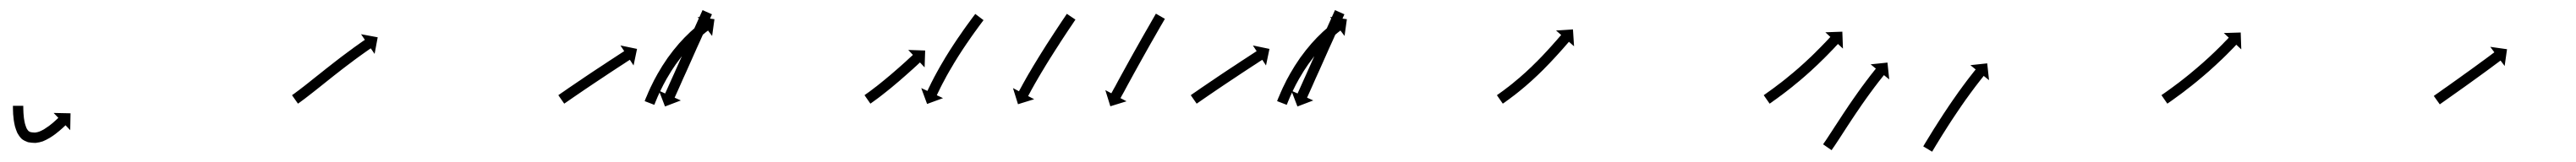

<svg xmlns="http://www.w3.org/2000/svg" viewBox="-20 -282 4982 314"><path d="M25 -75C25 -75.6 25 -76.2 25 -76.9L5 -76.9C5 -76.3 5 -75.7 5 -75C5 -75 5 -75 5 -75C5 -75 5 -75 5 -75C5 -73.2 5 -71.4 5.1 -69.6C5.1 -69.6 5.1 -69.5 5.1 -69.5C5.1 -69.5 5.1 -69.5 5.1 -69.5C5.1 -66.7 5.3 -63.9 5.4 -61.1C5.4 -61.1 5.4 -61 5.4 -61C5.4 -60.9 5.4 -60.9 5.4 -60.9C5.7 -57.3 6 -53.8 6.5 -50.2C6.5 -50.2 6.5 -50.1 6.5 -50.1C6.5 -50 6.5 -49.9 6.5 -49.9C7.1 -45.8 7.9 -41.7 8.8 -37.7C8.8 -37.7 8.8 -37.6 8.9 -37.5C8.9 -37.3 8.9 -37.2 8.9 -37.2C10.1 -33 11.6 -28.8 13.3 -24.8C13.3 -24.8 13.4 -24.6 13.5 -24.4C13.6 -24.2 13.7 -24 13.7 -24C15.8 -20.2 18.2 -16.7 21.2 -13.6C21.2 -13.6 21.5 -13.3 21.8 -13.1C22 -12.8 22.3 -12.6 22.3 -12.5C25.7 -10 29.4 -8.1 33.4 -6.7C33.4 -6.7 33.7 -6.6 34.1 -6.5C34.4 -6.4 34.7 -6.3 34.7 -6.3C39.2 -5.4 43.8 -5.1 48.4 -5C48.4 -5 48.7 -5 49 -5.1C49.3 -5.1 49.6 -5.1 49.6 -5.1C54 -5.6 58.4 -6.6 62.6 -8C62.6 -8 62.7 -8.1 62.9 -8.1C63.1 -8.2 63.3 -8.3 63.3 -8.3C67.4 -10 71.4 -12 75.3 -14.3C75.3 -14.3 75.4 -14.3 75.5 -14.4C75.6 -14.4 75.7 -14.5 75.7 -14.5C79.3 -16.7 82.7 -19 86.1 -21.5C86.1 -21.5 86.2 -21.5 86.2 -21.6C86.3 -21.6 86.3 -21.6 86.3 -21.6C89.2 -23.8 92 -26.1 94.8 -28.4C94.8 -28.4 94.8 -28.4 94.8 -28.4C94.9 -28.5 94.9 -28.5 94.9 -28.5C97 -30.3 99.1 -32.2 101.2 -34C101.2 -34 101.2 -34.1 101.2 -34.1C101.3 -34.1 101.3 -34.1 101.3 -34.1C102.6 -35.3 103.9 -36.6 105.3 -37.8L105.3 -37.8L105.3 -37.9C105.8 -38.3 106.2 -38.7 106.7 -39.2L115.8 -29.7L116.4 -62.4L83.7 -63.1L92.8 -53.6C92.4 -53.2 91.9 -52.7 91.5 -52.3L91.5 -52.3L91.5 -52.3C90.2 -51.1 89 -50 87.7 -48.8C87.7 -48.8 87.7 -48.8 87.8 -48.8C87.8 -48.9 87.8 -48.9 87.8 -48.9C85.8 -47.1 83.9 -45.4 81.9 -43.6C81.9 -43.6 81.9 -43.7 81.9 -43.7C81.9 -43.7 82 -43.7 82 -43.7C79.4 -41.6 76.8 -39.5 74.2 -37.5C74.2 -37.5 74.2 -37.6 74.3 -37.6C74.3 -37.6 74.4 -37.7 74.4 -37.7C71.4 -35.5 68.3 -33.4 65.1 -31.4C65.1 -31.4 65.2 -31.5 65.3 -31.5C65.4 -31.6 65.5 -31.6 65.5 -31.6C62.2 -29.8 58.9 -28.1 55.5 -26.7C55.5 -26.7 55.7 -26.8 55.9 -26.8C56 -26.9 56.2 -27 56.2 -27C53.4 -26 50.4 -25.3 47.4 -25C47.4 -25 47.7 -25 48 -25C48.3 -25 48.6 -25 48.6 -25C45.3 -25.1 41.9 -25.3 38.6 -26C38.6 -26 38.9 -25.9 39.2 -25.8C39.6 -25.7 39.9 -25.6 39.9 -25.6C38 -26.3 36.1 -27.2 34.5 -28.4C34.5 -28.4 34.8 -28.2 35.1 -27.9C35.4 -27.6 35.7 -27.3 35.7 -27.4C33.9 -29.2 32.5 -31.4 31.2 -33.6C31.2 -33.6 31.3 -33.4 31.4 -33.2C31.5 -33 31.6 -32.8 31.6 -32.8C30.3 -36 29.1 -39.3 28.2 -42.6C28.2 -42.6 28.2 -42.5 28.2 -42.4C28.3 -42.3 28.3 -42.1 28.3 -42.1C27.5 -45.7 26.8 -49.3 26.3 -52.9C26.3 -52.9 26.3 -52.8 26.3 -52.7C26.3 -52.6 26.3 -52.6 26.3 -52.6C25.9 -55.8 25.6 -59.1 25.4 -62.4C25.4 -62.4 25.4 -62.3 25.4 -62.3C25.4 -62.2 25.4 -62.2 25.4 -62.2C25.2 -64.8 25.1 -67.4 25.1 -70C25.1 -70 25.1 -70 25.1 -70C25.1 -70 25.1 -69.9 25.1 -69.9C25 -71.6 25 -73.3 25 -75.1C25 -75.1 25 -75 25 -75C25 -75 25 -75 25 -75Z M546.2 -98.6C545.7 -98.2 545.2 -97.9 544.7 -97.5L556.2 -81.1C556.7 -81.5 557.2 -81.8 557.7 -82.2L557.7 -82.2L557.8 -82.2C559.3 -83.3 560.7 -84.4 562.2 -85.4C562.2 -85.4 562.2 -85.4 562.2 -85.5C562.2 -85.5 562.3 -85.5 562.3 -85.5C564.6 -87.2 566.9 -88.9 569.2 -90.6C569.2 -90.6 569.2 -90.6 569.2 -90.6C569.2 -90.6 569.2 -90.6 569.2 -90.6C572.2 -92.9 575.1 -95.2 578.1 -97.5L578.1 -97.5L578.1 -97.5C581.6 -100.2 585.1 -103 588.6 -105.7L588.6 -105.7L588.6 -105.7C592.5 -108.8 596.4 -111.9 600.3 -115C604.5 -118.3 608.6 -121.7 612.8 -125C617.1 -128.4 621.4 -131.9 625.7 -135.3L625.7 -135.3L625.7 -135.3C630.1 -138.7 634.4 -142.1 638.8 -145.5L638.8 -145.5L638.7 -145.5C643 -148.7 647.2 -152 651.5 -155.3L651.5 -155.3L651.4 -155.2C655.4 -158.3 659.4 -161.3 663.5 -164.3L663.4 -164.3L663.4 -164.3C667 -167 670.7 -169.6 674.3 -172.3L674.3 -172.3L674.3 -172.3C677.3 -174.5 680.4 -176.7 683.5 -178.9L683.5 -178.9L683.5 -178.9C685.9 -180.6 688.3 -182.3 690.7 -184L690.7 -184L690.7 -184C692.2 -185.1 693.8 -186.1 695.3 -187.2L695.3 -187.2L695.3 -187.2C695.9 -187.6 696.4 -188 697 -188.3L704.4 -177.5L710.4 -209.7L678.2 -215.7L685.6 -204.8C685.1 -204.4 684.5 -204.1 684 -203.7L684 -203.7L683.9 -203.7C682.4 -202.6 680.8 -201.5 679.2 -200.4L679.2 -200.4L679.2 -200.4C676.8 -198.7 674.3 -197 671.9 -195.2L671.9 -195.2L671.9 -195.2C668.7 -193 665.6 -190.7 662.5 -188.5L662.5 -188.4L662.5 -188.4C658.8 -185.8 655.1 -183.1 651.5 -180.3L651.5 -180.3L651.5 -180.3C647.4 -177.3 643.4 -174.2 639.3 -171.2L639.3 -171.2L639.3 -171.2C635 -167.9 630.8 -164.6 626.5 -161.3L626.5 -161.3L626.5 -161.3C622.1 -157.8 617.7 -154.4 613.4 -151L613.3 -151L613.3 -151C609 -147.5 604.7 -144.1 600.3 -140.6C596.1 -137.3 592 -134 587.8 -130.7C583.9 -127.6 580.1 -124.5 576.2 -121.4L576.2 -121.4L576.2 -121.4C572.7 -118.7 569.3 -116 565.8 -113.2L565.8 -113.3L565.8 -113.3C562.9 -111 560 -108.8 557.1 -106.5C557.1 -106.5 557.1 -106.6 557.1 -106.6C557.1 -106.6 557.1 -106.6 557.1 -106.6C554.9 -104.9 552.7 -103.2 550.4 -101.6C550.4 -101.6 550.4 -101.6 550.4 -101.6C550.5 -101.6 550.5 -101.6 550.5 -101.6C549.1 -100.6 547.6 -99.6 546.2 -98.6L546.2 -98.6Z M1061.1 -98.5C1060.7 -98.2 1060.2 -97.8 1059.7 -97.5L1071.1 -81.1C1071.6 -81.4 1072.1 -81.8 1072.6 -82.1C1073.9 -83 1075.2 -83.9 1076.5 -84.8C1078.6 -86.3 1080.7 -87.7 1082.7 -89.1C1085.4 -91 1088.1 -92.8 1090.8 -94.7C1094 -96.9 1097.1 -99 1100.3 -101.2L1100.3 -101.2L1100.3 -101.2C1103.9 -103.6 1107.4 -106.1 1111 -108.5L1111 -108.5L1111 -108.5C1114.8 -111.1 1118.6 -113.6 1122.4 -116.2L1122.4 -116.2L1122.4 -116.2C1126.4 -118.9 1130.3 -121.5 1134.2 -124.1L1134.2 -124.1L1134.2 -124.1C1138.2 -126.8 1142.1 -129.4 1146.1 -132C1149.9 -134.6 1153.8 -137.1 1157.6 -139.7C1161.2 -142 1164.8 -144.4 1168.4 -146.8C1171.6 -148.9 1174.8 -151 1178 -153.1C1180.8 -154.9 1183.5 -156.7 1186.2 -158.4C1188.3 -159.8 1190.4 -161.2 1192.5 -162.6C1193.9 -163.4 1195.2 -164.3 1196.6 -165.2C1197 -165.5 1197.5 -165.8 1198 -166.1L1205.2 -155.1L1211.9 -187.2L1179.8 -193.9L1187.1 -182.9C1186.6 -182.6 1186.1 -182.3 1185.6 -181.9C1184.3 -181.1 1182.9 -180.2 1181.6 -179.3C1179.5 -177.9 1177.4 -176.5 1175.3 -175.2C1172.5 -173.4 1169.8 -171.6 1167.1 -169.8C1163.9 -167.7 1160.6 -165.6 1157.4 -163.5C1153.8 -161.1 1150.2 -158.7 1146.6 -156.3C1142.7 -153.8 1138.9 -151.3 1135 -148.7C1131.1 -146.1 1127.1 -143.4 1123.1 -140.8L1123.1 -140.8L1123.1 -140.8C1119.2 -138.1 1115.2 -135.5 1111.2 -132.8L1111.2 -132.8L1111.2 -132.8C1107.4 -130.2 1103.6 -127.6 1099.8 -125L1099.8 -125L1099.7 -125C1096.2 -122.6 1092.6 -120.2 1089 -117.7L1089 -117.7L1089 -117.7C1085.8 -115.5 1082.6 -113.4 1079.4 -111.2C1076.8 -109.3 1074.1 -107.5 1071.4 -105.6C1069.3 -104.2 1067.2 -102.7 1065.1 -101.3C1063.8 -100.4 1062.5 -99.4 1061.1 -98.5ZM1356 -252.5C1356.3 -253.1 1356.6 -253.7 1356.8 -254.3L1338.6 -262.4C1338.3 -261.8 1338 -261.2 1337.8 -260.6C1337 -258.9 1336.2 -257.2 1335.5 -255.5C1334.3 -252.8 1333.1 -250.2 1331.9 -247.5C1330.4 -244.1 1328.8 -240.6 1327.3 -237.2C1325.5 -233.1 1323.6 -229 1321.8 -225C1319.8 -220.4 1317.7 -215.9 1315.7 -211.3C1313.5 -206.4 1311.4 -201.6 1309.2 -196.7C1306.9 -191.7 1304.7 -186.7 1302.5 -181.6C1300.2 -176.6 1298 -171.6 1295.7 -166.6C1293.5 -161.7 1291.4 -156.8 1289.2 -152C1287.2 -147.4 1285.1 -142.9 1283.1 -138.3C1281.3 -134.2 1279.4 -130.2 1277.6 -126.1C1276.1 -122.7 1274.5 -119.2 1273 -115.8C1271.8 -113.1 1270.6 -110.4 1269.4 -107.8C1268.7 -106.1 1267.9 -104.4 1267.1 -102.7C1266.9 -102.1 1266.6 -101.5 1266.3 -100.8L1254.3 -106.2L1266 -75.6L1296.6 -87.3L1284.6 -92.7C1284.9 -93.3 1285.1 -93.9 1285.4 -94.5C1286.2 -96.2 1286.9 -97.9 1287.7 -99.6C1288.9 -102.3 1290.1 -104.9 1291.3 -107.6C1292.8 -111 1294.3 -114.5 1295.9 -117.9C1297.7 -122 1299.5 -126.1 1301.3 -130.2C1303.4 -134.7 1305.4 -139.3 1307.5 -143.8C1309.6 -148.7 1311.8 -153.5 1314 -158.4C1316.2 -163.4 1318.5 -168.5 1320.7 -173.5C1323 -178.5 1325.2 -183.5 1327.4 -188.6C1329.6 -193.4 1331.8 -198.3 1334 -203.1C1336 -207.7 1338 -212.2 1340.1 -216.8C1341.9 -220.9 1343.7 -225 1345.5 -229C1347.1 -232.5 1348.6 -235.9 1350.2 -239.4C1351.3 -242 1352.5 -244.7 1353.7 -247.3C1354.5 -249 1355.2 -250.8 1356 -252.5ZM1227.4 -87.9C1227.2 -87.3 1226.9 -86.7 1226.7 -86L1245.3 -78.8C1245.6 -79.4 1245.8 -80.1 1246.1 -80.7L1246.1 -80.7L1246.1 -80.7C1246.8 -82.4 1247.5 -84.2 1248.2 -86C1248.2 -86 1248.2 -86 1248.2 -86C1248.2 -85.9 1248.2 -85.9 1248.2 -85.9C1249.3 -88.7 1250.5 -91.4 1251.6 -94.1C1251.6 -94.1 1251.6 -94.1 1251.6 -94.1C1251.6 -94.1 1251.6 -94.1 1251.6 -94.1C1253.1 -97.6 1254.7 -101.1 1256.4 -104.6C1256.4 -104.6 1256.4 -104.6 1256.3 -104.6C1256.3 -104.5 1256.3 -104.5 1256.3 -104.5C1258.3 -108.6 1260.3 -112.7 1262.4 -116.8C1262.4 -116.8 1262.4 -116.8 1262.4 -116.7C1262.3 -116.7 1262.3 -116.7 1262.3 -116.7C1264.7 -121.2 1267.1 -125.7 1269.6 -130.1C1269.6 -130.1 1269.6 -130.1 1269.6 -130.1C1269.6 -130 1269.6 -130 1269.6 -130C1272.3 -134.7 1275.1 -139.4 1278 -144C1278 -144 1278 -144 1277.9 -144C1277.9 -143.9 1277.9 -143.9 1277.9 -143.9C1281 -148.6 1284.1 -153.3 1287.3 -158C1287.3 -158 1287.3 -157.9 1287.2 -157.9C1287.2 -157.8 1287.2 -157.8 1287.2 -157.8C1290.5 -162.4 1293.9 -166.9 1297.3 -171.4C1297.3 -171.4 1297.3 -171.4 1297.3 -171.3C1297.2 -171.3 1297.2 -171.3 1297.2 -171.3C1300.6 -175.5 1304.1 -179.8 1307.7 -183.9C1307.7 -183.9 1307.6 -183.9 1307.6 -183.9C1307.6 -183.8 1307.6 -183.8 1307.6 -183.8C1311 -187.6 1314.4 -191.4 1318 -195.1C1318 -195.1 1317.9 -195.1 1317.9 -195C1317.9 -195 1317.8 -195 1317.8 -195C1321.1 -198.3 1324.4 -201.5 1327.7 -204.7C1327.7 -204.7 1327.7 -204.6 1327.6 -204.6C1327.6 -204.6 1327.6 -204.6 1327.6 -204.6C1330.4 -207.2 1333.3 -209.8 1336.3 -212.4C1336.3 -212.4 1336.2 -212.3 1336.2 -212.3C1336.2 -212.3 1336.2 -212.3 1336.2 -212.3C1338.4 -214.2 1340.8 -216.1 1343.1 -218C1343.1 -218 1343.1 -218 1343 -218C1343 -218 1343 -218 1343 -218C1344.5 -219.2 1346 -220.4 1347.6 -221.6C1347.6 -221.6 1347.6 -221.6 1347.6 -221.5C1347.5 -221.5 1347.5 -221.5 1347.5 -221.5C1348.1 -222 1348.6 -222.4 1349.2 -222.8L1357.1 -212.3L1361.6 -244.8L1329.1 -249.2L1337.1 -238.7C1336.5 -238.3 1336 -237.9 1335.4 -237.4C1335.4 -237.4 1335.4 -237.4 1335.4 -237.4C1335.4 -237.4 1335.3 -237.4 1335.3 -237.4C1333.7 -236.2 1332.1 -234.9 1330.6 -233.6C1330.6 -233.6 1330.5 -233.6 1330.5 -233.6C1330.5 -233.6 1330.5 -233.6 1330.5 -233.6C1328 -231.6 1325.6 -229.6 1323.2 -227.5C1323.2 -227.5 1323.2 -227.5 1323.2 -227.5C1323.1 -227.5 1323.1 -227.4 1323.1 -227.4C1320 -224.8 1317 -222 1314 -219.3C1314 -219.3 1314 -219.2 1314 -219.2C1313.9 -219.2 1313.9 -219.1 1313.9 -219.1C1310.4 -215.8 1307 -212.5 1303.6 -209C1303.6 -209 1303.6 -209 1303.5 -209C1303.5 -208.9 1303.5 -208.9 1303.5 -208.9C1299.8 -205 1296.2 -201.1 1292.6 -197.1C1292.6 -197.1 1292.6 -197 1292.6 -197C1292.5 -197 1292.5 -196.9 1292.5 -196.9C1288.8 -192.6 1285.1 -188.2 1281.6 -183.8C1281.6 -183.8 1281.5 -183.7 1281.5 -183.7C1281.5 -183.7 1281.5 -183.6 1281.5 -183.6C1277.9 -179 1274.4 -174.2 1270.9 -169.5C1270.9 -169.5 1270.9 -169.4 1270.9 -169.4C1270.9 -169.4 1270.8 -169.3 1270.8 -169.3C1267.5 -164.5 1264.3 -159.6 1261.1 -154.7C1261.1 -154.7 1261.1 -154.7 1261 -154.6C1261 -154.6 1261 -154.6 1261 -154.6C1258 -149.8 1255.1 -144.9 1252.3 -140C1252.3 -140 1252.2 -140 1252.2 -140C1252.2 -139.9 1252.2 -139.9 1252.2 -139.9C1249.6 -135.3 1247.1 -130.6 1244.6 -126C1244.6 -126 1244.6 -125.9 1244.6 -125.9C1244.6 -125.9 1244.6 -125.9 1244.6 -125.9C1242.4 -121.6 1240.3 -117.4 1238.3 -113.1C1238.3 -113.1 1238.3 -113.1 1238.3 -113.1C1238.2 -113.1 1238.2 -113 1238.2 -113C1236.6 -109.4 1234.9 -105.8 1233.3 -102.1C1233.3 -102.1 1233.3 -102.1 1233.3 -102.1C1233.3 -102.1 1233.3 -102 1233.3 -102C1232 -99.2 1230.8 -96.4 1229.7 -93.5C1229.7 -93.5 1229.7 -93.5 1229.7 -93.5C1229.7 -93.5 1229.6 -93.5 1229.6 -93.5C1228.9 -91.7 1228.2 -89.8 1227.4 -88L1227.4 -88Z M1652.9 -98.3C1652.5 -98.1 1652.1 -97.8 1651.8 -97.5L1663.2 -81.1C1663.5 -81.4 1663.9 -81.6 1664.3 -81.9L1664.3 -81.9L1664.3 -81.9C1665.4 -82.7 1666.4 -83.4 1667.5 -84.2L1667.5 -84.2L1667.5 -84.2C1669.2 -85.4 1670.8 -86.6 1672.5 -87.8L1672.5 -87.8L1672.5 -87.8C1674.6 -89.3 1676.7 -90.9 1678.9 -92.5L1678.9 -92.5L1678.9 -92.5C1681.4 -94.4 1683.9 -96.3 1686.3 -98.2L1686.4 -98.3L1686.4 -98.3C1689.1 -100.4 1691.9 -102.6 1694.6 -104.8L1694.6 -104.8L1694.6 -104.8C1697.6 -107.2 1700.5 -109.5 1703.4 -111.9L1703.4 -111.9L1703.4 -111.9C1706.4 -114.4 1709.4 -116.9 1712.3 -119.4L1712.3 -119.4L1712.3 -119.4C1715.3 -121.9 1718.2 -124.4 1721.2 -126.9L1721.2 -126.9L1721.2 -127C1724 -129.4 1726.9 -131.9 1729.7 -134.4L1729.7 -134.4L1729.7 -134.4C1732.4 -136.7 1735 -139 1737.6 -141.4L1737.6 -141.4L1737.6 -141.4C1740 -143.5 1742.3 -145.6 1744.6 -147.7L1744.6 -147.7L1744.7 -147.7C1746.6 -149.5 1748.6 -151.3 1750.5 -153.1L1750.6 -153.1L1750.6 -153.1C1752.1 -154.5 1753.6 -155.9 1755.1 -157.3L1755.1 -157.3L1755.1 -157.3C1756.1 -158.2 1757 -159.1 1758 -160C1758.3 -160.3 1758.7 -160.7 1759 -161L1768 -151.4L1769.1 -184.1L1736.4 -185.2L1745.4 -175.6C1745 -175.3 1744.7 -175 1744.4 -174.7C1743.4 -173.8 1742.4 -172.9 1741.5 -172L1741.5 -172L1741.5 -172C1740 -170.6 1738.5 -169.2 1737 -167.9L1737 -167.9L1737 -167.9C1735.1 -166.1 1733.1 -164.3 1731.2 -162.5L1731.2 -162.5L1731.2 -162.5C1728.9 -160.4 1726.6 -158.4 1724.3 -156.3L1724.3 -156.3L1724.3 -156.3C1721.7 -154 1719.1 -151.7 1716.5 -149.4L1716.5 -149.4L1716.5 -149.4C1713.7 -146.9 1710.9 -144.5 1708.1 -142.1L1708.1 -142.1L1708.1 -142.1C1705.2 -139.6 1702.3 -137.1 1699.4 -134.6L1699.4 -134.6L1699.4 -134.7C1696.5 -132.2 1693.6 -129.8 1690.6 -127.3L1690.7 -127.3L1690.7 -127.4C1687.8 -125 1685 -122.7 1682.1 -120.4L1682.1 -120.4L1682.1 -120.4C1679.5 -118.3 1676.8 -116.1 1674.1 -114L1674.1 -114L1674.1 -114.1C1671.7 -112.2 1669.2 -110.3 1666.8 -108.5L1666.8 -108.5L1666.8 -108.5C1664.8 -107 1662.7 -105.4 1660.7 -103.9L1660.7 -103.9L1660.7 -103.9C1659.1 -102.8 1657.5 -101.6 1655.9 -100.5L1655.9 -100.5L1655.9 -100.5C1654.9 -99.7 1653.9 -99 1652.8 -98.3L1652.8 -98.3ZM1880.8 -241.4C1881.2 -241.9 1881.6 -242.4 1882 -242.9L1866 -255C1865.6 -254.5 1865.2 -253.9 1864.8 -253.4C1863.7 -251.9 1862.6 -250.4 1861.4 -248.9L1861.4 -248.9L1861.4 -248.9C1859.7 -246.6 1858 -244.3 1856.3 -242L1856.3 -241.9L1856.3 -241.9C1854 -238.9 1851.8 -235.9 1849.6 -232.8L1849.6 -232.8L1849.6 -232.8C1847 -229.2 1844.5 -225.6 1841.9 -222L1841.9 -222L1841.9 -221.9C1839.1 -217.9 1836.2 -213.8 1833.5 -209.7C1833.5 -209.7 1833.5 -209.7 1833.4 -209.7C1833.4 -209.7 1833.4 -209.7 1833.4 -209.7C1830.5 -205.3 1827.5 -200.9 1824.6 -196.5C1824.6 -196.5 1824.6 -196.5 1824.6 -196.5C1824.6 -196.5 1824.6 -196.5 1824.6 -196.5C1821.6 -191.9 1818.7 -187.3 1815.7 -182.7C1815.7 -182.7 1815.7 -182.7 1815.7 -182.7C1815.7 -182.7 1815.7 -182.7 1815.7 -182.7C1812.8 -178.1 1810 -173.4 1807.1 -168.8C1807.1 -168.8 1807.1 -168.7 1807.1 -168.7C1807.1 -168.7 1807.1 -168.7 1807.1 -168.7C1804.4 -164.2 1801.7 -159.6 1799.1 -155.1C1799.1 -155.1 1799.1 -155.1 1799 -155C1799 -155 1799 -155 1799 -155C1796.6 -150.7 1794.2 -146.4 1791.8 -142.1C1791.8 -142.1 1791.8 -142.1 1791.8 -142.1C1791.8 -142.1 1791.8 -142.1 1791.8 -142.1C1789.7 -138.2 1787.6 -134.3 1785.5 -130.4C1785.5 -130.4 1785.5 -130.4 1785.5 -130.4C1785.5 -130.4 1785.5 -130.3 1785.5 -130.3C1783.8 -127 1782.1 -123.7 1780.4 -120.4C1780.4 -120.4 1780.4 -120.4 1780.4 -120.4C1780.4 -120.3 1780.4 -120.3 1780.4 -120.3C1779.2 -117.8 1777.9 -115.2 1776.7 -112.6L1776.6 -112.6L1776.6 -112.6C1775.8 -110.9 1775.1 -109.2 1774.3 -107.6L1774.3 -107.5L1774.3 -107.5C1774 -106.9 1773.7 -106.4 1773.4 -105.8L1761.5 -111.3L1772.8 -80.5L1803.6 -91.8L1791.6 -97.4C1791.9 -98 1792.1 -98.5 1792.4 -99.1L1792.4 -99.1L1792.4 -99.1C1793.2 -100.7 1793.9 -102.3 1794.7 -104L1794.7 -104L1794.7 -103.9C1795.9 -106.5 1797.1 -109 1798.4 -111.5C1798.4 -111.5 1798.4 -111.5 1798.3 -111.5C1798.3 -111.4 1798.3 -111.4 1798.3 -111.4C1800 -114.7 1801.6 -117.9 1803.3 -121.2C1803.3 -121.2 1803.3 -121.1 1803.3 -121.1C1803.3 -121.1 1803.3 -121.1 1803.3 -121.1C1805.3 -124.9 1807.3 -128.7 1809.4 -132.5C1809.4 -132.5 1809.3 -132.5 1809.3 -132.5C1809.3 -132.5 1809.3 -132.5 1809.3 -132.5C1811.7 -136.7 1814 -140.9 1816.4 -145.1C1816.4 -145.1 1816.4 -145.1 1816.4 -145.1C1816.4 -145.1 1816.4 -145 1816.4 -145C1819 -149.5 1821.6 -154 1824.3 -158.4C1824.3 -158.4 1824.2 -158.4 1824.2 -158.4C1824.2 -158.4 1824.2 -158.4 1824.2 -158.4C1827 -163 1829.8 -167.5 1832.7 -172.1C1832.7 -172.1 1832.6 -172 1832.6 -172C1832.6 -172 1832.6 -172 1832.6 -172C1835.5 -176.5 1838.4 -181.1 1841.3 -185.5C1841.3 -185.5 1841.3 -185.5 1841.3 -185.5C1841.3 -185.5 1841.3 -185.5 1841.3 -185.5C1844.2 -189.8 1847.1 -194.2 1850 -198.5C1850 -198.5 1850 -198.5 1850 -198.5C1850 -198.5 1850 -198.4 1850 -198.4C1852.7 -202.5 1855.5 -206.5 1858.3 -210.5L1858.3 -210.5L1858.3 -210.5C1860.8 -214 1863.3 -217.6 1865.9 -221.2L1865.9 -221.1L1865.9 -221.1C1868 -224.1 1870.2 -227.1 1872.4 -230.1L1872.4 -230.1L1872.4 -230.1C1874.1 -232.4 1875.8 -234.7 1877.5 -237L1877.5 -237L1877.5 -237C1878.6 -238.4 1879.7 -239.9 1880.8 -241.4ZM2058.6 -242.4C2059 -242.9 2059.3 -243.4 2059.7 -244L2043.1 -255.2C2042.8 -254.6 2042.4 -254.1 2042 -253.6C2041 -252 2039.9 -250.5 2038.9 -248.9C2037.3 -246.5 2035.7 -244.1 2034 -241.7L2034 -241.7L2034 -241.7C2031.9 -238.5 2029.9 -235.4 2027.8 -232.3L2027.8 -232.3L2027.8 -232.3C2025.3 -228.5 2022.9 -224.8 2020.4 -221.1L2020.4 -221.1L2020.4 -221.1C2017.7 -216.9 2015 -212.8 2012.3 -208.6L2012.3 -208.6L2012.3 -208.6C2009.4 -204.1 2006.5 -199.7 2003.6 -195.2L2003.6 -195.2L2003.6 -195.2C2000.7 -190.5 1997.8 -185.9 1994.9 -181.3L1994.8 -181.3L1994.8 -181.2C1991.9 -176.6 1989.1 -171.9 1986.2 -167.3L1986.2 -167.3L1986.2 -167.2C1983.4 -162.7 1980.7 -158.2 1977.9 -153.6L1977.9 -153.6L1977.9 -153.6C1975.4 -149.4 1972.9 -145.1 1970.4 -140.8L1970.4 -140.8L1970.3 -140.8C1968.1 -137 1965.9 -133.1 1963.7 -129.3L1963.7 -129.2L1963.7 -129.2C1961.9 -126 1960 -122.7 1958.2 -119.4L1958.2 -119.4L1958.2 -119.4C1956.8 -116.9 1955.4 -114.3 1954.1 -111.8L1954.1 -111.8L1954.1 -111.8C1953.2 -110.1 1952.3 -108.5 1951.4 -106.9L1951.4 -106.9L1951.4 -106.9C1951.1 -106.3 1950.8 -105.7 1950.5 -105.1L1938.9 -111.3L1948.6 -80L1979.9 -89.7L1968.2 -95.8C1968.5 -96.4 1968.8 -96.9 1969.1 -97.5L1969.1 -97.5L1969.1 -97.5C1970 -99.1 1970.8 -100.7 1971.7 -102.3L1971.7 -102.3L1971.7 -102.3C1973 -104.8 1974.4 -107.3 1975.7 -109.8L1975.7 -109.7L1975.7 -109.7C1977.5 -113 1979.3 -116.2 1981.1 -119.4L1981.1 -119.4L1981.1 -119.4C1983.3 -123.2 1985.5 -127 1987.7 -130.8L1987.6 -130.7L1987.6 -130.7C1990.1 -134.9 1992.6 -139.2 1995.1 -143.4L1995.1 -143.4L1995.1 -143.3C1997.8 -147.9 2000.5 -152.3 2003.2 -156.8L2003.2 -156.8L2003.2 -156.8C2006.1 -161.4 2008.9 -166.1 2011.8 -170.7L2011.8 -170.7L2011.8 -170.6C2014.7 -175.2 2017.6 -179.8 2020.5 -184.4L2020.5 -184.4L2020.5 -184.4C2023.3 -188.9 2026.2 -193.3 2029.1 -197.7L2029 -197.7L2029 -197.7C2031.7 -201.9 2034.4 -206 2037.1 -210.1L2037.1 -210.1L2037.1 -210.1C2039.6 -213.8 2042 -217.5 2044.4 -221.2L2044.4 -221.2L2044.4 -221.2C2046.5 -224.3 2048.6 -227.4 2050.7 -230.6L2050.7 -230.5L2050.7 -230.5C2052.3 -232.9 2053.9 -235.3 2055.5 -237.7C2056.5 -239.3 2057.6 -240.8 2058.6 -242.4ZM2231.7 -243.8C2232 -244.4 2232.3 -244.9 2232.7 -245.5L2215.3 -255.5C2215 -254.9 2214.7 -254.4 2214.3 -253.8C2213.4 -252.2 2212.5 -250.5 2211.5 -248.9C2210.1 -246.4 2208.6 -243.9 2207.2 -241.4C2205.3 -238.1 2203.4 -234.8 2201.6 -231.5C2199.3 -227.7 2197.1 -223.8 2194.9 -219.9C2192.5 -215.6 2190 -211.3 2187.5 -206.9C2184.9 -202.3 2182.3 -197.7 2179.7 -193C2177 -188.2 2174.3 -183.4 2171.6 -178.6L2171.6 -178.6L2171.6 -178.6C2168.9 -173.8 2166.3 -169 2163.6 -164.2L2163.6 -164.2L2163.6 -164.2C2161 -159.6 2158.4 -154.9 2155.9 -150.2L2155.9 -150.2L2155.9 -150.2C2153.5 -145.9 2151.1 -141.5 2148.7 -137.1L2148.7 -137.1L2148.7 -137.1C2146.6 -133.2 2144.4 -129.3 2142.3 -125.4L2142.3 -125.4L2142.3 -125.4C2140.5 -122.1 2138.8 -118.8 2137 -115.4C2137 -115.4 2137 -115.5 2137 -115.5C2137.1 -115.6 2137.1 -115.6 2137.1 -115.6C2135.6 -113 2134.2 -110.4 2132.7 -107.8C2132.7 -107.8 2132.7 -107.8 2132.7 -107.7C2132.7 -107.7 2132.7 -107.7 2132.7 -107.7C2131.8 -106.1 2130.9 -104.5 2130.1 -102.9L2130.1 -102.9L2130 -102.9C2129.7 -102.3 2129.4 -101.7 2129.1 -101.2L2117.5 -107.3L2127.2 -76L2158.5 -85.7L2146.8 -91.8C2147.1 -92.4 2147.4 -92.9 2147.7 -93.5L2147.7 -93.5L2147.7 -93.5C2148.5 -95 2149.4 -96.6 2150.2 -98.1C2150.2 -98.1 2150.2 -98.1 2150.2 -98.1C2150.2 -98.1 2150.2 -98 2150.2 -98C2151.6 -100.7 2153.1 -103.3 2154.6 -105.9C2154.6 -105.9 2154.6 -105.9 2154.6 -106C2154.6 -106 2154.6 -106 2154.6 -106C2156.4 -109.3 2158.2 -112.6 2159.9 -115.9L2159.9 -115.9L2159.9 -115.9C2162 -119.8 2164.1 -123.7 2166.3 -127.6L2166.3 -127.6L2166.3 -127.6C2168.6 -131.9 2171 -136.3 2173.4 -140.6L2173.4 -140.6L2173.4 -140.6C2176 -145.2 2178.5 -149.9 2181.1 -154.5L2181.1 -154.5L2181.1 -154.5C2183.8 -159.3 2186.4 -164.1 2189.1 -168.9L2189.1 -168.9L2189.1 -168.9C2191.8 -173.6 2194.4 -178.4 2197.1 -183.2C2199.7 -187.8 2202.3 -192.4 2204.9 -197.1C2207.4 -201.4 2209.9 -205.7 2212.3 -210C2214.5 -213.9 2216.7 -217.7 2218.9 -221.6C2220.8 -224.9 2222.7 -228.1 2224.5 -231.4C2226 -233.9 2227.4 -236.4 2228.9 -238.9C2229.8 -240.6 2230.7 -242.2 2231.7 -243.8Z M2284.1 -98.5C2283.7 -98.2 2283.2 -97.8 2282.7 -97.5L2294.1 -81.1C2294.6 -81.4 2295.1 -81.8 2295.6 -82.1C2296.9 -83 2298.2 -83.9 2299.5 -84.8C2301.6 -86.3 2303.7 -87.7 2305.7 -89.1C2308.4 -91 2311.1 -92.8 2313.8 -94.7C2317 -96.9 2320.1 -99 2323.3 -101.2L2323.3 -101.2L2323.3 -101.2C2326.9 -103.6 2330.4 -106.1 2334 -108.5L2334 -108.5L2334 -108.5C2337.8 -111.1 2341.6 -113.6 2345.4 -116.2L2345.4 -116.2L2345.4 -116.2C2349.4 -118.9 2353.3 -121.5 2357.2 -124.1L2357.2 -124.1L2357.2 -124.1C2361.2 -126.8 2365.1 -129.4 2369.1 -132C2372.9 -134.6 2376.8 -137.1 2380.6 -139.7C2384.2 -142 2387.8 -144.4 2391.4 -146.8C2394.6 -148.9 2397.8 -151 2401 -153.1C2403.8 -154.9 2406.5 -156.7 2409.2 -158.4C2411.3 -159.8 2413.4 -161.2 2415.5 -162.6C2416.9 -163.4 2418.2 -164.3 2419.6 -165.2C2420 -165.5 2420.5 -165.8 2421 -166.1L2428.2 -155.1L2434.9 -187.2L2402.8 -193.9L2410.1 -182.9C2409.6 -182.6 2409.1 -182.3 2408.6 -181.9C2407.3 -181.1 2405.9 -180.2 2404.6 -179.3C2402.5 -177.9 2400.4 -176.5 2398.3 -175.2C2395.5 -173.4 2392.8 -171.6 2390.1 -169.8C2386.9 -167.7 2383.6 -165.6 2380.4 -163.5C2376.8 -161.1 2373.2 -158.7 2369.6 -156.3C2365.7 -153.8 2361.9 -151.3 2358 -148.7C2354.1 -146.1 2350.1 -143.4 2346.1 -140.8L2346.1 -140.8L2346.1 -140.8C2342.2 -138.1 2338.2 -135.5 2334.2 -132.8L2334.2 -132.8L2334.2 -132.8C2330.4 -130.2 2326.6 -127.6 2322.8 -125L2322.8 -125L2322.7 -125C2319.2 -122.6 2315.6 -120.2 2312 -117.7L2312 -117.7L2312 -117.7C2308.8 -115.5 2305.6 -113.4 2302.4 -111.2C2299.8 -109.3 2297.1 -107.5 2294.4 -105.6C2292.3 -104.2 2290.2 -102.7 2288.1 -101.3C2286.8 -100.4 2285.5 -99.4 2284.1 -98.5ZM2579 -252.5C2579.3 -253.1 2579.6 -253.7 2579.8 -254.3L2561.6 -262.4C2561.3 -261.8 2561 -261.2 2560.8 -260.6C2560 -258.9 2559.2 -257.2 2558.5 -255.5C2557.3 -252.8 2556.1 -250.2 2554.9 -247.5C2553.4 -244.1 2551.8 -240.6 2550.3 -237.2C2548.5 -233.1 2546.6 -229 2544.8 -225C2542.8 -220.4 2540.7 -215.9 2538.7 -211.3C2536.5 -206.4 2534.4 -201.6 2532.2 -196.7C2529.9 -191.7 2527.7 -186.7 2525.5 -181.6C2523.2 -176.6 2521 -171.6 2518.7 -166.6C2516.5 -161.7 2514.4 -156.8 2512.2 -152C2510.2 -147.4 2508.1 -142.9 2506.1 -138.3C2504.3 -134.2 2502.4 -130.2 2500.6 -126.1C2499.1 -122.7 2497.5 -119.2 2496 -115.8C2494.8 -113.1 2493.6 -110.4 2492.4 -107.8C2491.7 -106.1 2490.9 -104.4 2490.1 -102.7C2489.9 -102.1 2489.6 -101.5 2489.3 -100.8L2477.3 -106.2L2489 -75.6L2519.6 -87.3L2507.6 -92.7C2507.9 -93.3 2508.1 -93.9 2508.4 -94.5C2509.2 -96.2 2509.9 -97.9 2510.7 -99.6C2511.9 -102.3 2513.1 -104.9 2514.3 -107.6C2515.8 -111 2517.3 -114.5 2518.9 -117.9C2520.7 -122 2522.5 -126.1 2524.3 -130.2C2526.4 -134.7 2528.4 -139.3 2530.5 -143.8C2532.6 -148.7 2534.8 -153.5 2537 -158.4C2539.2 -163.4 2541.5 -168.5 2543.7 -173.5C2546 -178.5 2548.2 -183.5 2550.4 -188.6C2552.6 -193.4 2554.8 -198.3 2557 -203.1C2559 -207.7 2561 -212.2 2563.1 -216.8C2564.9 -220.9 2566.7 -225 2568.5 -229C2570.1 -232.5 2571.6 -235.9 2573.2 -239.4C2574.3 -242 2575.5 -244.7 2576.7 -247.3C2577.5 -249 2578.2 -250.8 2579 -252.5ZM2450.4 -87.9C2450.2 -87.3 2449.9 -86.7 2449.7 -86L2468.3 -78.8C2468.6 -79.4 2468.8 -80.1 2469.1 -80.7L2469.1 -80.7L2469.1 -80.7C2469.8 -82.4 2470.5 -84.2 2471.2 -86C2471.2 -86 2471.2 -86 2471.2 -86C2471.2 -85.9 2471.2 -85.9 2471.2 -85.9C2472.3 -88.7 2473.5 -91.4 2474.6 -94.1C2474.6 -94.1 2474.6 -94.1 2474.6 -94.1C2474.6 -94.1 2474.6 -94.1 2474.6 -94.1C2476.1 -97.6 2477.7 -101.1 2479.4 -104.6C2479.4 -104.6 2479.4 -104.6 2479.3 -104.6C2479.3 -104.5 2479.3 -104.5 2479.3 -104.5C2481.3 -108.6 2483.3 -112.7 2485.4 -116.8C2485.4 -116.8 2485.4 -116.8 2485.4 -116.7C2485.3 -116.7 2485.3 -116.7 2485.3 -116.7C2487.7 -121.2 2490.1 -125.7 2492.6 -130.1C2492.6 -130.1 2492.6 -130.1 2492.6 -130.1C2492.6 -130 2492.6 -130 2492.6 -130C2495.3 -134.7 2498.1 -139.4 2501 -144C2501 -144 2501 -144 2500.9 -144C2500.9 -143.9 2500.9 -143.9 2500.9 -143.9C2504 -148.6 2507.1 -153.3 2510.3 -158C2510.3 -158 2510.3 -157.9 2510.2 -157.9C2510.2 -157.8 2510.2 -157.8 2510.2 -157.8C2513.5 -162.4 2516.9 -166.9 2520.3 -171.4C2520.3 -171.4 2520.3 -171.4 2520.3 -171.3C2520.2 -171.3 2520.2 -171.3 2520.2 -171.3C2523.6 -175.5 2527.1 -179.8 2530.7 -183.9C2530.7 -183.9 2530.6 -183.9 2530.6 -183.9C2530.6 -183.8 2530.6 -183.8 2530.6 -183.8C2534 -187.6 2537.4 -191.4 2541 -195.1C2541 -195.1 2540.9 -195.1 2540.9 -195C2540.9 -195 2540.8 -195 2540.8 -195C2544.1 -198.3 2547.4 -201.5 2550.7 -204.7C2550.7 -204.7 2550.7 -204.6 2550.6 -204.6C2550.6 -204.6 2550.6 -204.6 2550.6 -204.6C2553.4 -207.2 2556.3 -209.8 2559.3 -212.4C2559.3 -212.4 2559.2 -212.3 2559.2 -212.3C2559.2 -212.3 2559.2 -212.3 2559.2 -212.3C2561.4 -214.2 2563.8 -216.1 2566.1 -218C2566.1 -218 2566.1 -218 2566 -218C2566 -218 2566 -218 2566 -218C2567.5 -219.2 2569 -220.4 2570.6 -221.6C2570.6 -221.6 2570.6 -221.6 2570.6 -221.5C2570.5 -221.5 2570.5 -221.5 2570.5 -221.5C2571.1 -222 2571.6 -222.4 2572.2 -222.8L2580.1 -212.3L2584.6 -244.8L2552.1 -249.2L2560.1 -238.7C2559.5 -238.3 2559 -237.9 2558.4 -237.4C2558.4 -237.4 2558.4 -237.4 2558.4 -237.4C2558.4 -237.4 2558.3 -237.4 2558.3 -237.4C2556.7 -236.2 2555.1 -234.9 2553.6 -233.6C2553.6 -233.6 2553.5 -233.6 2553.5 -233.6C2553.5 -233.6 2553.5 -233.6 2553.5 -233.6C2551 -231.6 2548.6 -229.6 2546.2 -227.5C2546.2 -227.5 2546.2 -227.5 2546.2 -227.5C2546.1 -227.5 2546.1 -227.4 2546.1 -227.4C2543 -224.8 2540 -222 2537 -219.3C2537 -219.3 2537 -219.2 2537 -219.2C2536.9 -219.2 2536.9 -219.1 2536.9 -219.1C2533.4 -215.8 2530 -212.5 2526.6 -209C2526.6 -209 2526.6 -209 2526.5 -209C2526.5 -208.9 2526.5 -208.9 2526.5 -208.9C2522.8 -205 2519.2 -201.1 2515.6 -197.1C2515.6 -197.1 2515.6 -197 2515.6 -197C2515.5 -197 2515.5 -196.9 2515.5 -196.9C2511.8 -192.6 2508.1 -188.2 2504.6 -183.8C2504.6 -183.8 2504.5 -183.7 2504.5 -183.7C2504.5 -183.7 2504.5 -183.6 2504.5 -183.6C2500.9 -179 2497.4 -174.2 2493.9 -169.5C2493.9 -169.5 2493.9 -169.4 2493.9 -169.4C2493.9 -169.4 2493.8 -169.3 2493.8 -169.3C2490.5 -164.5 2487.3 -159.6 2484.1 -154.7C2484.1 -154.7 2484.1 -154.7 2484 -154.6C2484 -154.6 2484 -154.6 2484 -154.6C2481 -149.8 2478.1 -144.9 2475.3 -140C2475.3 -140 2475.2 -140 2475.2 -140C2475.2 -139.9 2475.2 -139.9 2475.2 -139.9C2472.6 -135.3 2470.1 -130.6 2467.6 -126C2467.6 -126 2467.6 -125.9 2467.6 -125.9C2467.6 -125.9 2467.6 -125.9 2467.6 -125.9C2465.4 -121.6 2463.3 -117.4 2461.3 -113.1C2461.3 -113.1 2461.3 -113.1 2461.3 -113.1C2461.2 -113.1 2461.2 -113 2461.2 -113C2459.6 -109.4 2457.9 -105.8 2456.3 -102.1C2456.3 -102.1 2456.3 -102.1 2456.3 -102.1C2456.3 -102.1 2456.3 -102 2456.3 -102C2455 -99.2 2453.8 -96.4 2452.7 -93.5C2452.7 -93.5 2452.7 -93.5 2452.7 -93.5C2452.7 -93.5 2452.6 -93.5 2452.6 -93.5C2451.9 -91.7 2451.2 -89.8 2450.4 -88L2450.4 -88Z M2876.3 -98.6C2875.7 -98.2 2875.2 -97.9 2874.7 -97.5L2886.1 -81.1C2886.7 -81.5 2887.2 -81.9 2887.7 -82.2L2887.8 -82.2L2887.8 -82.2C2889.3 -83.3 2890.8 -84.4 2892.3 -85.4L2892.3 -85.5L2892.3 -85.5C2894.6 -87.1 2897 -88.8 2899.3 -90.5C2899.3 -90.5 2899.3 -90.5 2899.3 -90.6C2899.3 -90.6 2899.3 -90.6 2899.3 -90.6C2902.3 -92.8 2905.3 -95 2908.2 -97.3C2908.2 -97.3 2908.2 -97.3 2908.2 -97.3C2908.2 -97.3 2908.3 -97.3 2908.3 -97.3C2911.7 -100.1 2915.2 -102.8 2918.6 -105.5C2918.6 -105.5 2918.6 -105.6 2918.6 -105.6C2918.7 -105.6 2918.7 -105.6 2918.7 -105.6C2922.5 -108.7 2926.2 -111.9 2930 -115C2930 -115 2930 -115 2930 -115.1C2930 -115.1 2930.1 -115.1 2930.1 -115.1C2934 -118.5 2938 -122 2941.9 -125.5C2941.9 -125.5 2941.9 -125.5 2941.9 -125.5C2941.9 -125.5 2942 -125.6 2942 -125.6C2946 -129.2 2949.9 -132.9 2953.9 -136.7C2953.9 -136.7 2953.9 -136.7 2953.9 -136.7C2953.9 -136.7 2953.9 -136.7 2953.9 -136.7C2957.8 -140.5 2961.7 -144.3 2965.6 -148.1C2965.6 -148.1 2965.6 -148.1 2965.6 -148.2C2965.6 -148.2 2965.6 -148.2 2965.6 -148.2C2969.3 -151.9 2973 -155.7 2976.6 -159.5C2976.6 -159.5 2976.7 -159.5 2976.7 -159.5C2976.7 -159.5 2976.7 -159.6 2976.7 -159.6C2980.1 -163.1 2983.4 -166.8 2986.8 -170.4L2986.8 -170.4L2986.8 -170.4C2989.8 -173.7 2992.8 -177 2995.8 -180.3L2995.8 -180.3L2995.8 -180.3C2998.3 -183.1 3000.8 -185.9 3003.3 -188.7L3003.3 -188.7L3003.3 -188.7C3005.2 -190.9 3007.1 -193.1 3009 -195.3C3010.3 -196.7 3011.5 -198.1 3012.7 -199.5C3013.2 -200 3013.6 -200.5 3014 -201L3023.9 -192.3L3021.8 -225L2989.1 -222.9L2999 -214.2C2998.6 -213.7 2998.1 -213.2 2997.7 -212.7C2996.5 -211.3 2995.2 -209.9 2994 -208.5C2992.1 -206.3 2990.2 -204.1 2988.3 -201.9L2988.3 -202L2988.3 -202C2985.8 -199.2 2983.3 -196.4 2980.9 -193.6L2980.9 -193.6L2980.9 -193.6C2978 -190.4 2975 -187.1 2972.1 -183.9L2972.1 -183.9L2972.1 -183.9C2968.8 -180.4 2965.5 -176.8 2962.2 -173.3C2962.2 -173.3 2962.2 -173.3 2962.2 -173.3C2962.2 -173.3 2962.2 -173.3 2962.2 -173.3C2958.6 -169.6 2955 -165.9 2951.4 -162.2C2951.4 -162.2 2951.4 -162.2 2951.4 -162.3C2951.4 -162.3 2951.4 -162.3 2951.4 -162.3C2947.7 -158.5 2943.9 -154.8 2940.1 -151.1C2940.1 -151.1 2940.1 -151.1 2940.1 -151.1C2940.1 -151.2 2940.1 -151.2 2940.1 -151.2C2936.3 -147.5 2932.4 -143.9 2928.5 -140.3C2928.5 -140.3 2928.5 -140.3 2928.5 -140.4C2928.5 -140.4 2928.5 -140.4 2928.5 -140.4C2924.7 -137 2920.9 -133.6 2917 -130.2C2917 -130.2 2917 -130.2 2917 -130.3C2917 -130.3 2917 -130.3 2917 -130.3C2913.4 -127.2 2909.7 -124.1 2906 -121.1C2906 -121.1 2906 -121.1 2906 -121.1C2906.1 -121.1 2906.1 -121.1 2906.1 -121.1C2902.7 -118.4 2899.4 -115.8 2896 -113.1C2896 -113.1 2896 -113.1 2896 -113.1C2896 -113.2 2896 -113.2 2896 -113.2C2893.1 -111 2890.3 -108.8 2887.4 -106.6C2887.4 -106.6 2887.4 -106.6 2887.4 -106.6C2887.4 -106.6 2887.4 -106.6 2887.4 -106.6C2885.1 -105 2882.9 -103.3 2880.6 -101.7L2880.6 -101.7L2880.7 -101.7C2879.2 -100.7 2877.7 -99.6 2876.2 -98.6L2876.3 -98.6Z M3392.3 -98.6C3391.8 -98.3 3391.2 -97.9 3390.7 -97.5L3402.1 -81.1C3402.7 -81.5 3403.2 -81.9 3403.8 -82.2L3403.8 -82.2L3403.8 -82.2C3405.3 -83.3 3406.8 -84.4 3408.3 -85.4L3408.3 -85.5L3408.3 -85.5C3410.7 -87.1 3413 -88.8 3415.4 -90.5L3415.4 -90.5L3415.4 -90.5C3418.4 -92.7 3421.4 -94.9 3424.4 -97.2C3424.4 -97.2 3424.4 -97.2 3424.4 -97.2C3424.4 -97.2 3424.5 -97.2 3424.5 -97.2C3428 -99.9 3431.5 -102.5 3435 -105.2C3435 -105.2 3435 -105.2 3435 -105.2C3435 -105.2 3435.1 -105.3 3435.1 -105.3C3439 -108.3 3442.8 -111.3 3446.7 -114.4C3446.7 -114.4 3446.7 -114.4 3446.7 -114.4C3446.7 -114.4 3446.7 -114.5 3446.7 -114.5C3450.8 -117.8 3454.9 -121.1 3458.9 -124.5C3458.9 -124.5 3459 -124.5 3459 -124.5C3459 -124.5 3459 -124.5 3459 -124.5C3463.2 -128.1 3467.3 -131.6 3471.4 -135.2C3471.4 -135.2 3471.4 -135.2 3471.4 -135.2C3471.4 -135.2 3471.4 -135.2 3471.4 -135.2C3475.5 -138.8 3479.6 -142.5 3483.6 -146.1C3483.6 -146.1 3483.6 -146.1 3483.6 -146.2C3483.6 -146.2 3483.6 -146.2 3483.6 -146.2C3487.5 -149.8 3491.4 -153.4 3495.2 -157C3495.2 -157 3495.2 -157 3495.2 -157C3495.2 -157 3495.2 -157 3495.2 -157C3498.8 -160.5 3502.3 -163.9 3505.8 -167.4C3505.8 -167.4 3505.8 -167.4 3505.9 -167.4C3505.9 -167.4 3505.9 -167.4 3505.9 -167.4C3509 -170.5 3512.1 -173.7 3515.2 -176.8L3515.2 -176.8L3515.3 -176.9C3517.9 -179.5 3520.5 -182.2 3523 -184.9L3523.1 -184.9L3523.1 -184.9C3525.1 -187 3527 -189.1 3529 -191.2L3529 -191.2L3529 -191.3C3530.3 -192.6 3531.6 -194 3532.9 -195.3C3533.3 -195.8 3533.8 -196.3 3534.2 -196.8L3543.9 -187.8L3542.7 -220.6L3509.9 -219.4L3519.6 -210.4C3519.1 -209.9 3518.7 -209.5 3518.2 -209C3517 -207.6 3515.7 -206.3 3514.5 -204.9L3514.5 -204.9L3514.5 -205C3512.5 -202.9 3510.5 -200.8 3508.6 -198.7L3508.6 -198.7L3508.6 -198.8C3506.1 -196.1 3503.5 -193.4 3500.9 -190.8L3500.9 -190.8L3500.9 -190.8C3497.9 -187.7 3494.8 -184.6 3491.7 -181.6C3491.7 -181.6 3491.8 -181.6 3491.8 -181.6C3491.8 -181.6 3491.8 -181.6 3491.8 -181.6C3488.3 -178.2 3484.9 -174.8 3481.4 -171.4C3481.4 -171.4 3481.4 -171.5 3481.4 -171.5C3481.4 -171.5 3481.4 -171.5 3481.4 -171.5C3477.7 -167.9 3473.9 -164.4 3470.1 -160.9C3470.1 -160.9 3470.1 -160.9 3470.1 -160.9C3470.1 -160.9 3470.1 -160.9 3470.1 -160.9C3466.2 -157.3 3462.2 -153.8 3458.2 -150.2C3458.2 -150.2 3458.2 -150.2 3458.2 -150.2C3458.2 -150.2 3458.3 -150.3 3458.3 -150.3C3454.2 -146.8 3450.2 -143.3 3446.1 -139.8C3446.1 -139.8 3446.1 -139.8 3446.1 -139.8C3446.1 -139.9 3446.1 -139.9 3446.1 -139.9C3442.2 -136.5 3438.2 -133.3 3434.1 -130C3434.1 -130 3434.2 -130 3434.2 -130C3434.2 -130 3434.2 -130 3434.2 -130C3430.4 -127 3426.6 -124 3422.8 -121C3422.8 -121 3422.8 -121 3422.8 -121.1C3422.8 -121.1 3422.8 -121.1 3422.8 -121.1C3419.4 -118.4 3415.9 -115.8 3412.4 -113.2C3412.4 -113.2 3412.5 -113.2 3412.5 -113.2C3412.5 -113.2 3412.5 -113.2 3412.5 -113.2C3409.5 -111 3406.6 -108.9 3403.6 -106.7L3403.6 -106.7L3403.6 -106.7C3401.3 -105.1 3399 -103.4 3396.7 -101.8L3396.8 -101.8L3396.8 -101.8C3395.3 -100.7 3393.8 -99.7 3392.3 -98.6L3392.3 -98.6ZM3506.6 -3.8C3506.2 -3.3 3505.8 -2.8 3505.5 -2.3L3521.9 9.1C3522.3 8.6 3522.6 8.1 3523 7.5L3523 7.5L3523 7.5C3524.1 6 3525.1 4.5 3526.1 2.9L3526.2 2.9L3526.2 2.9C3527.8 0.5 3529.4 -1.9 3531 -4.3L3531 -4.3L3531 -4.3C3533 -7.4 3535.1 -10.6 3537.2 -13.7L3537.2 -13.7L3537.2 -13.7C3539.6 -17.5 3542 -21.2 3544.5 -25C3547.2 -29.1 3549.9 -33.3 3552.6 -37.5L3552.6 -37.5L3552.6 -37.5C3555.5 -42 3558.5 -46.4 3561.4 -50.9L3561.4 -50.9L3561.4 -50.9C3564.5 -55.5 3567.5 -60.1 3570.6 -64.7L3570.6 -64.7L3570.6 -64.6C3573.7 -69.2 3576.8 -73.8 3580 -78.4L3579.9 -78.3L3579.9 -78.3C3583 -82.7 3586.1 -87.1 3589.2 -91.5L3589.2 -91.5L3589.2 -91.5C3592.1 -95.5 3595 -99.6 3598 -103.7L3598 -103.7L3598 -103.6C3600.6 -107.3 3603.3 -110.9 3606 -114.5L3606 -114.5L3606 -114.4C3608.3 -117.5 3610.6 -120.5 3612.9 -123.5L3612.9 -123.5L3612.9 -123.5C3614.7 -125.8 3616.5 -128.1 3618.4 -130.4L3618.4 -130.4L3618.3 -130.4C3619.5 -131.9 3620.7 -133.4 3621.9 -134.8L3621.9 -134.8L3621.9 -134.8C3622.3 -135.3 3622.7 -135.9 3623.2 -136.4L3633.4 -128.1L3630 -160.7L3597.4 -157.3L3607.6 -149C3607.2 -148.4 3606.8 -147.9 3606.3 -147.4L3606.3 -147.4L3606.3 -147.4C3605.1 -145.9 3603.9 -144.4 3602.7 -142.9L3602.7 -142.8L3602.7 -142.8C3600.8 -140.5 3599 -138.1 3597.1 -135.8L3597.1 -135.8L3597.1 -135.8C3594.8 -132.7 3592.4 -129.6 3590.1 -126.5L3590 -126.5L3590 -126.5C3587.3 -122.8 3584.6 -119.2 3581.9 -115.5L3581.8 -115.5L3581.8 -115.5C3578.8 -111.4 3575.8 -107.2 3572.9 -103.1L3572.9 -103.1L3572.9 -103.1C3569.7 -98.6 3566.6 -94.2 3563.5 -89.7L3563.5 -89.7L3563.5 -89.7C3560.3 -85.1 3557.2 -80.5 3554 -75.9L3554 -75.8L3554 -75.8C3550.9 -71.2 3547.8 -66.6 3544.7 -61.9L3544.7 -61.9L3544.7 -61.9C3541.8 -57.4 3538.8 -52.9 3535.9 -48.4L3535.9 -48.4L3535.9 -48.4C3533.1 -44.2 3530.4 -40 3527.7 -35.9C3525.3 -32.1 3522.8 -28.4 3520.4 -24.6L3520.4 -24.7L3520.4 -24.7C3518.4 -21.5 3516.3 -18.4 3514.3 -15.3L3514.3 -15.3L3514.3 -15.3C3512.7 -13 3511.1 -10.6 3509.6 -8.2L3509.6 -8.3L3509.6 -8.3C3508.6 -6.8 3507.6 -5.3 3506.5 -3.8L3506.6 -3.8ZM3700.2 0C3699.8 0.6 3699.5 1.2 3699.2 1.7L3716.3 12C3716.7 11.4 3717 10.8 3717.4 10.3C3718.3 8.7 3719.3 7 3720.3 5.4L3720.3 5.4L3720.3 5.4C3721.8 2.9 3723.3 0.4 3724.8 -2.1L3724.8 -2.1L3724.8 -2C3726.8 -5.3 3728.7 -8.5 3730.7 -11.7L3730.7 -11.7L3730.7 -11.7C3733.1 -15.5 3735.4 -19.4 3737.8 -23.2L3737.8 -23.1L3737.8 -23.1C3740.5 -27.4 3743.1 -31.6 3745.8 -35.8L3745.8 -35.8L3745.8 -35.8C3748.7 -40.3 3751.6 -44.8 3754.5 -49.3L3754.5 -49.3L3754.5 -49.3C3757.6 -53.9 3760.6 -58.5 3763.7 -63.1L3763.7 -63.1L3763.7 -63.1C3766.8 -67.7 3769.9 -72.3 3773 -76.8L3773 -76.8L3773 -76.8C3776.1 -81.2 3779.1 -85.6 3782.2 -90L3782.2 -89.9L3782.2 -89.9C3785.1 -94 3788.1 -98.1 3791 -102.1L3791 -102.1L3791 -102.1C3793.7 -105.7 3796.4 -109.3 3799.1 -113L3799.1 -112.9L3799 -112.9C3801.3 -116 3803.7 -119 3806 -122L3806 -122L3806 -122C3807.8 -124.3 3809.6 -126.6 3811.4 -128.9L3811.4 -128.9L3811.4 -128.9C3812.5 -130.4 3813.7 -131.8 3814.9 -133.3L3814.9 -133.3L3814.9 -133.3C3815.3 -133.8 3815.7 -134.4 3816.1 -134.9L3826.4 -126.6L3822.9 -159.2L3790.3 -155.7L3800.6 -147.4C3800.1 -146.9 3799.7 -146.4 3799.3 -145.8L3799.3 -145.8L3799.3 -145.8C3798.1 -144.3 3796.9 -142.8 3795.7 -141.3L3795.7 -141.3L3795.7 -141.3C3793.8 -138.9 3792 -136.6 3790.2 -134.2L3790.1 -134.2L3790.1 -134.2C3787.8 -131.1 3785.4 -128.1 3783.1 -125L3783.1 -125L3783.1 -125C3780.3 -121.3 3777.6 -117.6 3774.9 -114L3774.9 -113.9L3774.9 -113.9C3771.9 -109.8 3768.9 -105.7 3765.9 -101.6L3765.9 -101.5L3765.9 -101.5C3762.8 -97.1 3759.7 -92.6 3756.6 -88.2L3756.6 -88.2L3756.5 -88.1C3753.4 -83.5 3750.2 -78.9 3747.1 -74.3L3747.1 -74.3L3747.1 -74.2C3744 -69.6 3740.9 -64.9 3737.8 -60.3L3737.8 -60.2L3737.8 -60.2C3734.8 -55.7 3731.9 -51.2 3729 -46.6L3729 -46.6L3729 -46.6C3726.2 -42.3 3723.5 -38.1 3720.9 -33.8L3720.8 -33.8L3720.8 -33.8C3718.4 -29.9 3716.1 -26.1 3713.7 -22.2L3713.7 -22.2L3713.7 -22.2C3711.7 -19 3709.7 -15.7 3707.7 -12.4L3707.7 -12.4L3707.7 -12.4C3706.2 -9.9 3704.6 -7.4 3703.1 -4.9L3703.1 -4.9L3703.1 -4.9C3702.1 -3.2 3701.2 -1.6 3700.2 0Z M4161.4 -98.7C4160.9 -98.3 4160.4 -98 4159.8 -97.6L4171.2 -81.1C4171.7 -81.5 4172.2 -81.9 4172.8 -82.2L4172.8 -82.2L4172.8 -82.2C4174.3 -83.3 4175.8 -84.4 4177.4 -85.4L4177.4 -85.4L4177.4 -85.4C4179.7 -87.1 4182.1 -88.8 4184.4 -90.4L4184.5 -90.5L4184.5 -90.5C4187.5 -92.6 4190.5 -94.8 4193.5 -97.1L4193.6 -97.1L4193.6 -97.1C4197.1 -99.7 4200.7 -102.4 4204.2 -105C4204.2 -105 4204.2 -105 4204.2 -105.1C4204.2 -105.1 4204.2 -105.1 4204.2 -105.1C4208.1 -108.1 4212 -111.1 4215.9 -114.2C4215.9 -114.2 4215.9 -114.2 4216 -114.2C4216 -114.2 4216 -114.2 4216 -114.2C4220.1 -117.5 4224.2 -120.8 4228.3 -124.1C4228.3 -124.1 4228.3 -124.1 4228.3 -124.1C4228.3 -124.2 4228.4 -124.2 4228.4 -124.2C4232.6 -127.6 4236.7 -131.1 4240.9 -134.7C4240.9 -134.7 4240.9 -134.7 4240.9 -134.7C4240.9 -134.7 4240.9 -134.7 4240.9 -134.7C4245.1 -138.3 4249.2 -141.8 4253.3 -145.4C4253.3 -145.4 4253.3 -145.5 4253.3 -145.5C4253.3 -145.5 4253.3 -145.5 4253.3 -145.5C4257.2 -149 4261.1 -152.6 4265 -156.1C4265 -156.1 4265 -156.1 4265.1 -156.1C4265.1 -156.2 4265.1 -156.2 4265.1 -156.2C4268.7 -159.5 4272.3 -162.9 4275.8 -166.3C4275.8 -166.3 4275.9 -166.3 4275.9 -166.3C4275.9 -166.3 4275.9 -166.3 4275.9 -166.3C4279.1 -169.4 4282.2 -172.5 4285.4 -175.6L4285.4 -175.6L4285.4 -175.6C4288.1 -178.3 4290.7 -180.9 4293.3 -183.6L4293.3 -183.6L4293.3 -183.6C4295.4 -185.7 4297.4 -187.7 4299.4 -189.8L4299.4 -189.8L4299.4 -189.8C4300.7 -191.2 4301.9 -192.5 4303.2 -193.9L4303.2 -193.9L4303.2 -193.9C4303.7 -194.4 4304.1 -194.8 4304.6 -195.3L4314.2 -186.3L4313.1 -219L4280.4 -218L4290 -209C4289.5 -208.5 4289.1 -208.1 4288.7 -207.6L4288.7 -207.6L4288.7 -207.6C4287.4 -206.3 4286.2 -205 4284.9 -203.6L4284.9 -203.7L4284.9 -203.7C4283 -201.6 4281 -199.6 4279 -197.6L4279 -197.6L4279.1 -197.6C4276.5 -195 4273.9 -192.4 4271.3 -189.8L4271.3 -189.8L4271.3 -189.8C4268.2 -186.8 4265.1 -183.8 4262 -180.7C4262 -180.7 4262 -180.8 4262 -180.8C4262 -180.8 4262.1 -180.8 4262.1 -180.8C4258.5 -177.4 4255 -174.1 4251.5 -170.8C4251.5 -170.8 4251.5 -170.8 4251.5 -170.8C4251.5 -170.8 4251.5 -170.8 4251.5 -170.8C4247.7 -167.3 4243.8 -163.9 4240 -160.4C4240 -160.4 4240 -160.4 4240 -160.4C4240 -160.4 4240 -160.4 4240 -160.4C4236 -156.9 4232 -153.4 4227.9 -149.9C4227.9 -149.9 4227.9 -149.9 4227.9 -149.9C4227.9 -149.9 4227.9 -149.9 4227.9 -149.9C4223.8 -146.4 4219.7 -143 4215.6 -139.6C4215.6 -139.6 4215.6 -139.6 4215.6 -139.6C4215.6 -139.6 4215.7 -139.6 4215.7 -139.6C4211.6 -136.3 4207.6 -133.1 4203.5 -129.8C4203.5 -129.8 4203.5 -129.9 4203.5 -129.9C4203.6 -129.9 4203.6 -129.9 4203.6 -129.9C4199.8 -126.9 4195.9 -123.9 4192.1 -120.9C4192.1 -120.9 4192.1 -121 4192.1 -121C4192.1 -121 4192.1 -121 4192.1 -121C4188.6 -118.4 4185.2 -115.7 4181.7 -113.2L4181.7 -113.2L4181.7 -113.2C4178.7 -111 4175.8 -108.8 4172.8 -106.7L4172.8 -106.7L4172.8 -106.7C4170.5 -105.1 4168.2 -103.4 4165.9 -101.8L4165.9 -101.8L4165.9 -101.8C4164.4 -100.8 4162.9 -99.7 4161.4 -98.7L4161.4 -98.7Z M4687.8 -97C4687.4 -96.7 4687 -96.4 4686.5 -96L4698.1 -79.7C4698.5 -80.1 4699 -80.4 4699.4 -80.7C4700.7 -81.6 4701.9 -82.5 4703.2 -83.4C4705.1 -84.7 4707.1 -86.1 4709 -87.5C4711.5 -89.3 4714.1 -91.1 4716.6 -92.9C4719.6 -95 4722.6 -97.1 4725.5 -99.2C4728.9 -101.6 4732.2 -104 4735.5 -106.3C4739.1 -108.9 4742.6 -111.4 4746.2 -113.9C4749.8 -116.6 4753.5 -119.2 4757.2 -121.8C4760.8 -124.4 4764.5 -127.1 4768.1 -129.7L4768.1 -129.7L4768.1 -129.7C4771.7 -132.3 4775.2 -134.8 4778.7 -137.4L4778.7 -137.4L4778.7 -137.4C4782 -139.8 4785.3 -142.2 4788.6 -144.6L4788.6 -144.6L4788.6 -144.6C4791.6 -146.8 4794.5 -149 4797.4 -151.1L4797.4 -151.1L4797.4 -151.1C4799.9 -153 4802.4 -154.8 4804.9 -156.7C4806.8 -158.1 4808.7 -159.5 4810.6 -160.9C4811.8 -161.8 4813.1 -162.8 4814.3 -163.7C4814.7 -164 4815.2 -164.3 4815.6 -164.6L4823.5 -154.1L4828.1 -186.6L4795.7 -191.2L4803.6 -180.6C4803.2 -180.3 4802.7 -180 4802.3 -179.7C4801.1 -178.8 4799.9 -177.8 4798.6 -176.9C4796.7 -175.5 4794.9 -174.1 4793 -172.7C4790.5 -170.9 4788 -169 4785.6 -167.2L4785.6 -167.2L4785.6 -167.2C4782.6 -165.1 4779.7 -162.9 4776.8 -160.8L4776.8 -160.8L4776.8 -160.8C4773.5 -158.4 4770.2 -156 4767 -153.6L4767 -153.6L4767 -153.6C4763.4 -151 4759.9 -148.5 4756.4 -145.9L4756.4 -145.9L4756.4 -145.9C4752.8 -143.3 4749.1 -140.7 4745.5 -138.1C4741.8 -135.4 4738.2 -132.8 4734.6 -130.2C4731 -127.7 4727.5 -125.1 4723.9 -122.6C4720.6 -120.2 4717.3 -117.9 4714 -115.5C4711 -113.4 4708 -111.3 4705 -109.2C4702.5 -107.4 4700 -105.6 4697.5 -103.8C4695.5 -102.4 4693.6 -101 4691.6 -99.7C4690.4 -98.8 4689.1 -97.9 4687.8 -97Z"/></svg>

Font: FRB American Cursive Just Arrows Semibold
Style: Italic
Weight: 600
Italic angle: -25°
Version: Version 2.0;Modular Font Editor K font №1